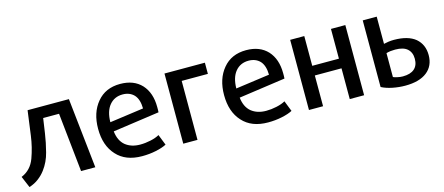

<svg xmlns="http://www.w3.org/2000/svg" viewBox="-43 -980 3295 1425"><g transform="rotate(-15 1604.5 -267.5)"><path d="M559.6 0Q544.9 -134.8 501 -539.1Q421.9 -539.1 183.6 -539.1Q177.7 -492.2 158.2 -350.6Q146.5 -263.7 117.2 -183.6Q87.9 -103.5 12.7 -72.3Q25.4 -43 49.8 15.6Q91.8 2 122.1 -21.5Q153.3 -44.9 175.8 -75.2Q217.8 -130.9 235.4 -201.2Q253.9 -272.5 263.7 -339.8Q269.5 -377.9 280.3 -453.1Q310.5 -453.1 402.3 -453.1Q414.1 -339.8 450.2 0Q477.5 0 559.6 0Z M1119.1 -313.5Q1119.1 -421.9 1060.5 -486.3Q1001 -549.8 896.5 -549.8Q783.2 -549.8 718.8 -471.7Q653.3 -393.6 653.3 -269.5Q653.3 -140.6 722.7 -65.4Q791 10.7 918 10.7Q973.6 10.7 1024.4 0Q1075.2 -10.7 1106.4 -27.3Q1095.7 -54.7 1074.2 -109.4Q1046.9 -93.8 1005.9 -85Q965.8 -76.2 925.8 -76.2Q857.4 -76.2 812.5 -112.3Q768.6 -149.4 760.7 -221.7Q879.9 -238.3 1118.2 -272.5Q1119.1 -282.2 1119.1 -293Q1119.1 -303.7 1119.1 -313.5ZM1014.6 -330.1Q949.2 -321.3 753.9 -293.9Q754.9 -377.9 793 -423.8Q831.1 -469.7 894.5 -469.7Q948.2 -469.7 981.4 -435.5Q1013.7 -400.4 1014.6 -330.1Z M1545.9 -453.1Q1545.9 -474.6 1545.9 -539.1Q1468.8 -539.1 1235.4 -539.1Q1235.4 -404.3 1235.4 0Q1262.7 0 1344.7 0Q1344.7 -113.3 1344.7 -453.1Q1395.5 -453.1 1545.9 -453.1Z M2086.9 -313.5Q2086.9 -421.9 2028.3 -486.3Q1968.8 -549.8 1864.3 -549.8Q1751 -549.8 1686.5 -471.7Q1621.1 -393.6 1621.1 -269.5Q1621.1 -140.6 1690.4 -65.4Q1758.8 10.7 1885.7 10.7Q1941.4 10.7 1992.2 0Q2043 -10.7 2074.2 -27.3Q2063.5 -54.7 2042 -109.4Q2014.6 -93.8 1973.6 -85Q1933.6 -76.2 1893.6 -76.2Q1825.2 -76.2 1780.3 -112.3Q1736.3 -149.4 1728.5 -221.7Q1847.7 -238.3 2085.9 -272.5Q2086.9 -282.2 2086.9 -293Q2086.9 -303.7 2086.9 -313.5ZM1982.4 -330.1Q1917 -321.3 1721.7 -293.9Q1722.7 -377.9 1760.7 -423.8Q1798.8 -469.7 1862.3 -469.7Q1916 -469.7 1949.2 -435.5Q1981.4 -400.4 1982.4 -330.1Z M2625 0Q2625 -134.8 2625 -539.1Q2597.7 -539.1 2514.6 -539.1Q2514.6 -482.4 2514.6 -310.5Q2463.9 -310.5 2309.6 -310.5Q2309.6 -368.2 2309.6 -539.1Q2282.2 -539.1 2201.2 -539.1Q2201.2 -404.3 2201.2 0Q2228.5 0 2309.6 0Q2309.6 -58.6 2309.6 -236.3Q2361.3 -236.3 2514.6 -236.3Q2514.6 -176.8 2514.6 0Q2542 0 2625 0Z M3165 -164.1Q3165 -245.1 3109.4 -293Q3052.7 -339.8 2943.4 -339.8Q2924.8 -339.8 2902.3 -336.9Q2880.9 -334 2866.2 -330.1Q2866.2 -399.4 2866.2 -539.1Q2839.8 -539.1 2758.8 -539.1Q2758.8 -411.1 2758.8 -27.3Q2793.9 -8.8 2842.8 1Q2891.6 10.7 2939.5 10.7Q3047.9 10.7 3106.4 -35.2Q3165 -81.1 3165 -164.1ZM3058.6 -164.1Q3058.6 -113.3 3028.3 -86.9Q2998 -60.5 2939.5 -60.5Q2918.9 -60.5 2898.4 -65.4Q2877.9 -69.3 2866.2 -75.2Q2866.2 -136.7 2866.2 -258.8Q2877.9 -262.7 2898.4 -265.6Q2918 -267.6 2934.6 -267.6Q2998 -267.6 3028.3 -240.2Q3058.6 -212.9 3058.6 -164.1Z"/></g></svg>

Font: DaxlinePro-Medium
Style: Medium
Weight: 400
Designer: Hans Reichel
Version: Version 7.502; 2006